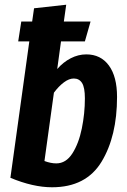

<svg xmlns="http://www.w3.org/2000/svg" viewBox="-20 -776 538 812"><path d="M475 -366Q475 -200 409.5 -92Q344 16 200 16Q120 16 24 -24L104 -601H57L70 -685H116L124 -741L260 -756L250 -685H363L339 -601H238L222 -484Q247 -513 279 -529.5Q311 -546 345 -546Q406 -546 440.5 -499Q475 -452 475 -366ZM339 -360Q339 -406 327 -425Q315 -444 292 -444Q272 -444 250 -427.5Q228 -411 208 -384L168 -95Q195 -85 218 -85Q259 -85 286 -127Q313 -169 326 -232.5Q339 -296 339 -360Z"/></svg>

Font: Fira Sans Compressed SemiBold
Style: Italic
Weight: 600
Width: 1
Italic angle: -8°
Designer: bBox Type GmbH & Carrois Corporate GbR & Edenspiekermann AG
Foundry: bBox Type GmbH & Carrois Corporate GbR & Edenspiekermann AG
Version: Version 4.301